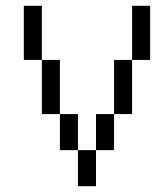

<svg xmlns="http://www.w3.org/2000/svg" viewBox="-20 -645 540 665"><path d="M250 -125Q250 -125 250 0H312.5Q312.5 0 312.5 -125ZM250 -125Q250 -125 250 -250H187.5Q187.5 -250 187.5 -125ZM312.5 -125H375Q375 -125 375 -250H312.5Q312.5 -250 312.5 -125ZM187.5 -250V-437.5H125V-250ZM375 -250H437.5V-437.5H375ZM125 -437.5V-625H62.5V-437.5ZM437.5 -437.5H500V-625H437.5Z"/></svg>

Font: Unifont
Style: Medium
Weight: 500
Version: Version 9.0.06